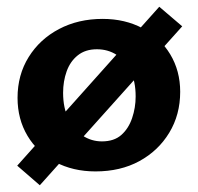

<svg xmlns="http://www.w3.org/2000/svg" viewBox="-20 -494 587 569"><path d="M263 14Q196 14 143.5 -14Q91 -42 61.5 -91.5Q32 -141 32 -204Q32 -272 65 -325Q98 -378 155 -408Q212 -438 284 -438Q351 -438 403 -410Q455 -382 484.5 -333Q514 -284 514 -222Q514 -154 481.5 -100.5Q449 -47 393 -16.5Q337 14 263 14ZM282 -75Q318 -75 339.5 -94Q361 -113 371.5 -144Q382 -175 382 -208Q382 -253 366.5 -284Q351 -315 325.5 -331.5Q300 -348 267 -348Q233 -348 210.5 -330Q188 -312 177.5 -282.5Q167 -253 167 -219Q167 -174 183 -141.5Q199 -109 225 -92Q251 -75 282 -75ZM98 55 31 -3 452 -474 520 -416Z"/></svg>

Font: Ysabeau Infant ExtraBold
Style: Regular
Weight: 800
Designer: Christian Thalmann (Catharsis Fonts)
Version: Version 2.001;gftools[0.9.30]; featfreeze: ss01,ss02,lnum